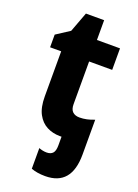

<svg xmlns="http://www.w3.org/2000/svg" viewBox="-168 -732 746 1040"><g transform="rotate(20 205.5 -211.5)"><path d="M232 240Q185 240 151 227V108Q161 112 172.5 114.5Q184 117 196 117Q219 117 231 104Q243 91 243 59V9H233Q192 9 158 -8.5Q124 -26 103.5 -64Q83 -102 83 -166V-425H19V-498L96 -548L139 -663H244V-549H377V-425H244V-179Q244 -149 258.5 -135.5Q273 -122 298 -122Q319 -122 340 -126.5Q361 -131 383 -140V61Q383 240 232 240Z"/></g></svg>

Font: Noto Sans SemiCondensed ExtraBold
Style: Regular
Weight: 800
Width: 4
Designer: Monotype Design Team
Foundry: Monotype Imaging Inc.
Version: Version 2.013; ttfautohint (v1.8.4.7-5d5b)